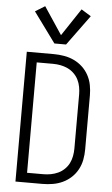

<svg xmlns="http://www.w3.org/2000/svg" viewBox="-64 -1042 629 1083"><g transform="rotate(5 250.0 -500.0)"><path d="M66 0V-735H219Q248 -735 277.5 -730Q307 -725 333.5 -712.5Q360 -700 381.5 -680Q403 -660 417 -634Q431 -608 436.5 -579Q442 -550 442 -521V-215Q442 -185 436.5 -156Q431 -127 417 -101Q403 -75 381.5 -55Q360 -35 333.5 -22.5Q307 -10 277.5 -5Q248 0 219 0ZM127 -55H219Q241 -55 262 -59Q283 -63 302.5 -72Q322 -81 338 -96.5Q354 -112 363.5 -131Q373 -150 377 -171.5Q381 -193 381 -215V-521Q381 -542 377 -563.5Q373 -585 363.5 -604Q354 -623 338 -638.5Q322 -654 302.5 -663Q283 -672 262 -676Q241 -680 219 -680H127ZM217 -795 92 -966 147 -1000 250 -845 353 -1000 408 -966 283 -795Z"/></g></svg>

Font: Iosevka Term Light
Style: Regular
Weight: 300
Monospace: yes
Designer: Belleve Invis
Foundry: Belleve Invis
Version: Version 9.0.1; ttfautohint (v1.8.3)